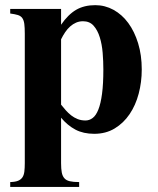

<svg xmlns="http://www.w3.org/2000/svg" viewBox="-20 -509 619 752"><path d="M219.2 -474.1V-412.1Q246.6 -452.1 278.1 -470.5Q309.6 -488.8 353 -488.8Q391.1 -488.8 424.6 -470.5Q458 -452.1 482.4 -418.9Q506.8 -385.7 521 -339.4Q535.2 -293 535.2 -236.8Q535.2 -187.5 523.2 -142.1Q511.2 -96.7 487.5 -61.8Q463.9 -26.9 429.2 -5.9Q394.5 15.1 349.1 15.1Q306.6 15.1 275.6 -1.2Q244.6 -17.6 219.2 -47.9V129.9Q219.2 151.9 221.9 166.3Q224.6 180.7 232.2 189.2Q239.7 197.8 253.7 200.9Q267.6 204.1 290 204.1V223.1H20V204.1Q39.6 203.6 50.8 199Q62 194.3 67.9 185.5Q73.7 176.8 75.4 162.8Q77.1 148.9 77.1 129.9V-377Q77.1 -400.9 75.2 -415.5Q73.2 -430.2 67.1 -438.5Q61 -446.8 49.8 -450.2Q38.6 -453.6 20 -456.1V-474.1ZM219.2 -99.1Q228 -87.9 237.8 -76.9Q247.6 -65.9 258.8 -57.1Q270 -48.3 283.9 -42.7Q297.9 -37.1 314.9 -37.1Q330.1 -37.1 343 -46.9Q356 -56.6 365.2 -79.8Q374.5 -103 379.6 -141.4Q384.8 -179.7 384.8 -236.8Q384.8 -268.6 382.1 -302Q379.4 -335.4 370.8 -363Q362.3 -390.6 346.7 -408.2Q331.1 -425.8 305.2 -425.8Q290.5 -425.8 278.1 -420.4Q265.6 -415 254.9 -405.5Q244.1 -396 235.4 -383.1Q226.6 -370.1 219.2 -355Z"/></svg>

Font: Tai Heritage Pro
Style: Bold
Weight: 700
Designer: Faah Baccam, Walt Agee, Victor Gaultney, Annie Olsen, Eric Hays
Foundry: SIL International
Version: Version 2.600